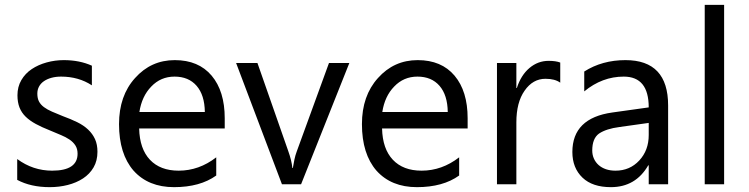

<svg xmlns="http://www.w3.org/2000/svg" viewBox="-20 -760 3088 792"><path d="M51 -18V-104Q116 -56 195 -56Q300 -56 300 -126Q300 -146 291 -160Q282 -174 266.5 -184.5Q251 -195 230 -203.5Q209 -212 186 -222Q153 -235 128 -248.5Q103 -262 86 -278.5Q69 -295 60.5 -316.5Q52 -338 52 -367Q52 -402 68 -429.5Q84 -457 111 -475Q138 -493 172.5 -502.5Q207 -512 243 -512Q308 -512 359 -489V-408Q304 -444 232 -444Q210 -444 192 -439Q174 -434 161 -425Q148 -416 141 -403Q134 -390 134 -374Q134 -354 141 -341Q148 -328 161.5 -318Q175 -308 194.5 -299.5Q214 -291 239 -281Q272 -269 298.5 -256Q325 -243 343.5 -225.5Q362 -208 372 -186Q382 -164 382 -134Q382 -97 366 -69.5Q350 -42 322.5 -24Q295 -6 259.5 3Q224 12 185 12Q107 12 51 -18Z M907 -230H554Q556 -146 598.5 -101Q641 -56 717 -56Q801 -56 872 -111V-36Q805 12 698 12Q592 12 531 -56Q471 -125 471 -248Q471 -365 537 -438Q603 -512 701 -512Q799 -512 853 -448Q907 -384 907 -272ZM825 -298Q824 -368 791 -406Q758 -444 700 -444Q643 -444 604 -403Q565 -363 555 -298Z M1421 -500 1222 0H1143L954 -500H1042L1169 -137Q1183 -98 1186 -67H1188Q1191 -85 1194.5 -102Q1198 -119 1204 -135L1337 -500Z M1909 -230H1556Q1558 -146 1600.5 -101Q1643 -56 1719 -56Q1803 -56 1874 -111V-36Q1807 12 1700 12Q1594 12 1533 -56Q1473 -125 1473 -248Q1473 -365 1539 -438Q1605 -512 1703 -512Q1801 -512 1855 -448Q1909 -384 1909 -272ZM1827 -298Q1826 -368 1793 -406Q1760 -444 1702 -444Q1645 -444 1606 -403Q1567 -363 1557 -298Z M2291 -419Q2269 -435 2230 -435Q2178 -435 2144 -386Q2110 -338 2110 -255V0H2030V-500H2110V-397H2112Q2129 -450 2164 -479.5Q2199 -509 2243 -509Q2273 -509 2291 -502Z M2736 0H2656V-78H2654Q2602 12 2500 12Q2424 12 2383 -27Q2341 -67 2341 -133Q2341 -273 2506 -296L2656 -317Q2656 -444 2553 -444Q2464 -444 2390 -383V-465Q2464 -512 2560 -512Q2736 -512 2736 -325ZM2656 -253 2535 -236Q2481 -229 2451 -209Q2423 -189 2423 -139Q2423 -121 2430 -105.5Q2437 -90 2449.5 -79Q2462 -68 2479.5 -62Q2497 -56 2519 -56Q2578 -56 2617 -98Q2656 -140 2656 -203Z M2967 0H2887V-740H2967Z"/></svg>

Font: A_ThatdaokhamC
Style: Regular
Weight: 400
Designer: Rangsiwut Chaisin
Foundry: Rangsiwut Chaisin
Version: Version 1.000